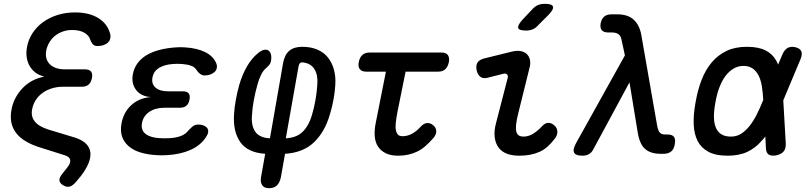

<svg xmlns="http://www.w3.org/2000/svg" viewBox="-20 -805 4240 1005"><path d="M454 -593Q447 -619 422 -633.5Q397 -648 357 -648Q332 -648 309 -640Q286 -632 268 -617.5Q250 -603 238.5 -583.5Q227 -564 222 -541Q214 -495 241 -468.5Q268 -442 320 -442H425Q447 -442 456.5 -430.5Q466 -419 461 -396Q457 -374 444 -362.5Q431 -351 408 -351H310Q279 -351 251.5 -342.5Q224 -334 202.5 -318.5Q181 -303 167 -281Q153 -259 148 -232Q141 -195 162.5 -168.5Q184 -142 236 -126L375 -84Q411 -72 430.5 -52.5Q450 -33 453 -7Q456 19 443 50.5Q430 82 402 118L377 148Q361 167 345 171.5Q329 176 311 165Q292 154 291 139Q290 124 306 105L332 72Q350 50 347.5 33Q345 16 320 8L190 -33Q100 -61 63.5 -110Q27 -159 40 -230Q46 -264 61.5 -293Q77 -322 99.5 -345Q122 -368 150.5 -383Q179 -398 212 -404Q186 -410 167 -424Q148 -438 136 -458Q124 -478 120 -503.5Q116 -529 121 -557Q128 -597 149.5 -630.5Q171 -664 204.5 -688.5Q238 -713 281 -726.5Q324 -740 372 -740Q446 -740 493.5 -711Q541 -682 555 -633Q560 -618 557.5 -605.5Q555 -593 546.5 -584Q538 -575 523.5 -569.5Q509 -564 490 -564Q477 -564 469 -570.5Q461 -577 454 -593Z M1111 -476Q1117 -463 1115 -450.5Q1113 -438 1104.5 -429.5Q1096 -421 1082 -415.5Q1068 -410 1050 -410Q1043 -410 1037.5 -412.5Q1032 -415 1027 -418.5Q1022 -422 1017 -427.5Q1012 -433 1007 -441Q999 -454 980 -461Q961 -468 933 -470Q921 -471 909 -471Q897 -471 885 -470Q841 -467 812.5 -449.5Q784 -432 778 -399Q772 -366 794 -346.5Q816 -327 860 -327H937Q959 -327 967.5 -316.5Q976 -306 972 -284Q968 -262 955.5 -251.5Q943 -241 921 -241H841Q793 -241 761.5 -219.5Q730 -198 723 -160Q717 -124 741.5 -104.5Q766 -85 813 -82Q827 -81 841.5 -81Q856 -81 870 -82Q903 -84 927.5 -93.5Q952 -103 966 -122L979 -135Q985 -141 990.5 -145Q996 -149 1002.5 -151Q1009 -153 1017 -153Q1035 -153 1047.5 -147.5Q1060 -142 1065.5 -133.5Q1071 -125 1069.5 -113Q1068 -101 1058 -87Q1030 -44 977.5 -20.5Q925 3 855 7Q841 8 826.5 8Q812 8 798 7Q750 4 713.5 -7.5Q677 -19 652.5 -40.5Q628 -62 618.5 -91.5Q609 -121 616 -159Q627 -218 667.5 -255Q708 -292 770 -297Q719 -300 693 -333.5Q667 -367 675 -414Q681 -448 699.5 -473.5Q718 -499 747.5 -516.5Q777 -534 816 -544Q855 -554 901 -557Q913 -558 924.5 -558Q936 -558 949 -557Q1012 -553 1053.5 -532.5Q1095 -512 1111 -476Z M1388 180Q1362 180 1352 164Q1342 148 1346 124L1368 0Q1276 -6 1237.5 -61.5Q1199 -117 1205 -207Q1207 -242 1214.5 -283Q1222 -324 1232 -359Q1247 -412 1272 -456Q1297 -500 1332 -528Q1348 -541 1362 -544Q1376 -547 1385.5 -540.5Q1395 -534 1398.5 -519Q1402 -504 1398 -483Q1396 -475 1390.5 -467Q1385 -459 1372 -448Q1357 -435 1346 -412.5Q1335 -390 1328 -363Q1317 -326 1309 -283Q1301 -240 1299 -203Q1294 -149 1315.5 -116.5Q1337 -84 1393 -81L1462 -476Q1470 -519 1494.5 -539.5Q1519 -560 1562 -560Q1607 -560 1641 -545.5Q1675 -531 1696.5 -504Q1718 -477 1728 -440.5Q1738 -404 1735 -359Q1733 -324 1725.5 -283Q1718 -242 1707 -207Q1681 -116 1624.5 -61Q1568 -6 1472 0L1450 124Q1444 152 1429 166Q1414 180 1388 180ZM1543 -459 1476 -81Q1533 -84 1565 -116Q1597 -148 1613 -203Q1624 -240 1631.5 -283Q1639 -326 1641 -363Q1645 -411 1626.5 -442Q1608 -473 1567 -478Q1557 -480 1551 -475Q1545 -470 1543 -459Z M2291 -530Q2315 -530 2324.5 -516.5Q2334 -503 2329.5 -480Q2325 -457 2311.5 -443.5Q2298 -430 2274 -430H2103L2060 -217Q2054 -185 2051.5 -161.5Q2049 -138 2052.5 -122.5Q2056 -107 2064 -99.5Q2072 -92 2087 -92Q2113 -92 2137.5 -105.5Q2162 -119 2183 -143Q2200 -161 2217.5 -161Q2235 -161 2248 -149Q2263 -137 2263.5 -119Q2264 -101 2249 -83Q2228 -59 2207.5 -41Q2187 -23 2164.5 -12Q2142 -1 2117 4.5Q2092 10 2064 10Q2026 10 2000 -2.5Q1974 -15 1959 -37.5Q1944 -60 1941.5 -92Q1939 -124 1947 -163L2000 -430H1896Q1873 -430 1863 -443.5Q1853 -457 1858 -480Q1862 -503 1876 -516.5Q1890 -530 1914 -530Z M2532 -398Q2509 -392 2494.5 -403Q2480 -414 2475 -437Q2470 -462 2479 -477Q2488 -492 2514 -499L2660 -535Q2686 -541 2705.5 -537.5Q2725 -534 2737.5 -522Q2750 -510 2754 -491.5Q2758 -473 2752 -451L2694 -217Q2684 -178 2681.5 -153Q2679 -128 2683 -114.5Q2687 -101 2696.5 -95.5Q2706 -90 2720 -90Q2746 -90 2770.5 -105Q2795 -120 2816 -143Q2833 -162 2850 -162Q2867 -162 2881 -149Q2897 -136 2897.5 -116Q2898 -96 2883 -78Q2865 -54 2845.5 -37Q2826 -20 2803.5 -10Q2781 0 2755 5Q2729 10 2697 10Q2662 10 2634.5 0Q2607 -10 2590.5 -31.5Q2574 -53 2569.5 -86Q2565 -119 2577 -163L2637 -395Q2641 -409 2634 -415.5Q2627 -422 2615 -419ZM2797 -673Q2784 -658 2768 -651.5Q2752 -645 2734 -645Q2697 -645 2692.5 -658.5Q2688 -672 2715 -702L2765 -755Q2780 -772 2796 -778.5Q2812 -785 2832 -785Q2870 -785 2874.5 -770.5Q2879 -756 2851 -727Z M3086 -24Q3077 -6 3062.5 2Q3048 10 3029 10Q2993 10 2985 -6.5Q2977 -23 2996 -57L3251 -515L3233 -598Q3229 -619 3216 -627Q3203 -635 3183 -635H3164Q3140 -635 3130 -647Q3120 -659 3124 -683Q3129 -707 3143 -718.5Q3157 -730 3181 -730H3211Q3267 -730 3297.5 -701.5Q3328 -673 3337 -621L3420 -146Q3425 -120 3434 -110.5Q3443 -101 3461 -101H3473Q3499 -101 3508 -88.5Q3517 -76 3512 -50Q3508 -24 3493 -12Q3478 0 3454 0H3437Q3386 0 3357 -25Q3328 -50 3318 -112L3275 -374Z M4093 -53Q4094 -27 4082 -12.5Q4070 2 4044 8Q4017 13 4003.5 4Q3990 -5 3989 -31L3986 -91Q3976 -77 3965 -66Q3934 -30 3891.5 -10Q3849 10 3788 10Q3727 10 3689 -10Q3651 -30 3632 -66.5Q3613 -103 3611 -154.5Q3609 -206 3621 -270Q3632 -334 3652.5 -387Q3673 -440 3705.5 -478.5Q3738 -517 3783 -538.5Q3828 -560 3889 -560Q3949 -560 3985.5 -542Q4022 -524 4041 -491Q4048 -479 4053 -467L4075 -519Q4086 -545 4102.5 -554Q4119 -563 4143 -558Q4167 -552 4174 -537.5Q4181 -523 4171 -497L4080 -280ZM3975 -281V-283Q3973 -323 3967.5 -355.5Q3962 -388 3950 -411Q3938 -434 3919 -447Q3900 -460 3871 -460Q3843 -460 3819 -445.5Q3795 -431 3776.5 -406Q3758 -381 3745 -346Q3732 -311 3725 -270Q3717 -229 3717 -196Q3717 -163 3726 -139.5Q3735 -116 3754.5 -103Q3774 -90 3806 -90Q3835 -90 3858.5 -104.5Q3882 -119 3902.5 -144.5Q3923 -170 3940.5 -204.5Q3958 -239 3974 -279Z"/></svg>

Font: Maple Mono Medium
Style: Italic
Weight: 500
Italic angle: -10°
Monospace: yes
Designer: subframe7536
Version: Version 7.000